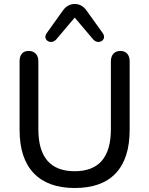

<svg xmlns="http://www.w3.org/2000/svg" viewBox="-20 -932 747 961"><path d="M78 -282V-625Q78 -650 89.5 -663.5Q101 -677 124 -677Q146 -677 159 -663Q172 -649 172 -625V-285Q172 -75 354 -75Q535 -75 535 -285V-625Q535 -649 547.5 -663Q560 -677 583 -677Q605 -677 617 -663Q629 -649 629 -625V-282Q629 -139 559.5 -65Q490 9 354 9Q220 9 149 -65Q78 -139 78 -282ZM236 -722Q224 -722 215.5 -729.5Q207 -737 207 -748Q207 -756 213 -765L296 -881Q319 -912 354 -912Q389 -912 412 -881L495 -765Q501 -756 501 -748Q501 -737 492.5 -729.5Q484 -722 472 -722Q459 -722 447 -734L354 -844L261 -734Q249 -722 236 -722Z"/></svg>

Font: SN Pro
Style: Regular
Weight: 400
Designer: Tobias Whetton
Foundry: Supernotes
Version: Version 1.003